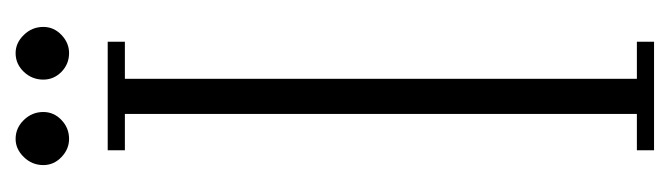

<svg xmlns="http://www.w3.org/2000/svg" viewBox="-326 -532 858 246"><g transform="rotate(-90 103.0 -409.0)"><path d="M33.5 0V-22H80V-678H33.5V-700H172.5V-678H125V-22H172.5V0ZM158 -749.5Q144 -749.5 134 -759.2Q124 -769 124 -782.5Q124 -797 134 -807.5Q144 -818 158 -818Q171 -818 181.2 -807.5Q191.5 -797 191.5 -782.5Q191.5 -769 181.2 -759.2Q171 -749.5 158 -749.5ZM48 -749.5Q35 -749.5 24.8 -759.2Q14.5 -769 14.5 -782.5Q14.5 -797 24.8 -807.5Q35 -818 48 -818Q62 -818 72.2 -807.5Q82.5 -797 82.5 -782.5Q82.5 -769 72.2 -759.2Q62 -749.5 48 -749.5Z"/></g></svg>

Font: Imbue 50pt ExtraLight
Style: Regular
Weight: 200
Designer: Tyler Finck
Foundry: Etcetera Type Company
Version: Version 1.102; ttfautohint (v1.8.3)